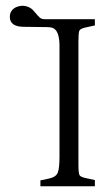

<svg xmlns="http://www.w3.org/2000/svg" viewBox="-20 -648 384 668"><path d="M63.5 -554.7Q14.6 -554.7 14.2 -588.9Q14.2 -614.7 39.6 -624.5Q48.3 -627.4 56.6 -627.9Q82.5 -627.9 97.9 -609.4Q113.3 -590.8 119.4 -585.9Q125.5 -581.1 137.7 -581.1H310.1V-559.6L276.9 -552.2Q259.3 -548.3 256.1 -541.3Q252.9 -534.2 252.9 -505.4V-74.7Q252.9 -43.5 257.3 -37.6Q261.7 -32.2 276.9 -28.8L310.1 -21.5V0H120.6V-20.5L148.9 -26.4Q175.3 -31.7 181.2 -47.9Q187 -64 187 -102.5V-492.2Q186 -543.5 162.1 -551.3Q154.8 -553.7 143.1 -553.7Z"/></svg>

Font: Lancelot
Style: Regular
Weight: 400
Designer: Marion Kadi
Foundry: Marion Kadi, Anton Koovit
Version: 1.004